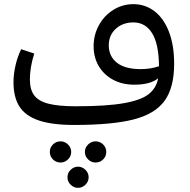

<svg xmlns="http://www.w3.org/2000/svg" viewBox="-20 -588 914 925"><path d="M819 -281Q819 -166 773 -102.5Q727 -39 623.5 -12.5Q520 14 337 14Q230 14 166 -8Q102 -30 73.5 -75Q45 -120 45 -192Q45 -230 54.5 -272Q64 -314 82 -351L145 -330Q124 -264 124 -205Q124 -157 144.5 -129Q165 -101 213 -88.5Q261 -76 345 -76Q494 -76 577.5 -91Q661 -106 697 -135Q733 -164 742 -211Q705 -180 627 -180Q569 -180 524.5 -204Q480 -228 455.5 -270Q431 -312 431 -365Q431 -420 456.5 -466.5Q482 -513 526 -540.5Q570 -568 623 -568Q679 -568 723.5 -534.5Q768 -501 793.5 -436Q819 -371 819 -281ZM658 -255Q706 -255 746 -269Q745 -377 712.5 -428.5Q680 -480 623 -480Q571 -480 537.5 -449Q504 -418 504 -370Q504 -317 543 -286Q582 -255 658 -255ZM323 144Q323 165 307.5 180Q292 195 272 195Q250 195 235 180Q220 165 220 144Q220 123 235 108Q250 93 272 93Q292 93 307.5 108Q323 123 323 144ZM492 144Q492 165 477 180Q462 195 440 195Q420 195 404.5 180Q389 165 389 144Q389 123 404.5 108Q420 93 440 93Q462 93 477 108Q492 123 492 144ZM407 266Q407 287 391.5 302Q376 317 356 317Q336 317 320.5 302Q305 287 305 266Q305 245 320.5 230Q336 215 356 215Q376 215 391.5 230Q407 245 407 266Z"/></svg>

Font: FiraGOUPP
Style: Medium
Weight: 400
Designer: bBox Type
Foundry: bBox Type GmbH
Version: Version 1.001